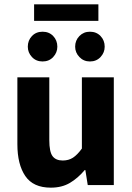

<svg xmlns="http://www.w3.org/2000/svg" viewBox="-20 -852 608 884"><path d="M214 12Q133 12 96.5 -41.5Q60 -95 60 -188V-496H207V-207Q207 -153 222 -133Q237 -113 269 -113Q296 -113 316 -126Q336 -139 357 -168V-496H504V0H384L373 -69H370Q339 -32 302 -10Q265 12 214 12ZM176 -569Q146 -569 127 -589.5Q108 -610 108 -637Q108 -666 127 -686Q146 -706 176 -706Q206 -706 225 -686Q244 -666 244 -637Q244 -610 225 -589.5Q206 -569 176 -569ZM394 -569Q365 -569 345.5 -589.5Q326 -610 326 -637Q326 -666 345.5 -686Q365 -706 394 -706Q424 -706 443 -686Q462 -666 462 -637Q462 -610 443 -589.5Q424 -569 394 -569ZM137 -756V-832H433V-756Z"/></svg>

Font: Source Sans 3
Style: Bold
Weight: 700
Designer: Paul D. Hunt
Foundry: Adobe
Version: Version 3.052;hotconv 1.1.0;makeotfexe 2.6.0